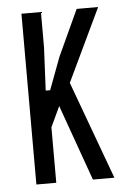

<svg xmlns="http://www.w3.org/2000/svg" viewBox="-47 -636 452 672"><g transform="rotate(-5 179.0 -300.0)"><path d="M53.7 0V-600H122.2V-476.1L114.9 -324.6H130.5L173 -438.1L247.7 -600H323.2L201.3 -344.1L327.8 0H252.3L157.2 -266.6L123.6 -194.9V0Z"/></g></svg>

Font: Big Shoulders Display SC Thin
Style: Regular
Weight: 100
Designer: Patric King
Foundry: XO Type Co
Version: Version 2.002